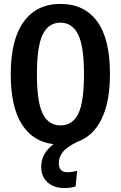

<svg xmlns="http://www.w3.org/2000/svg" viewBox="-20 -725 618 983"><path d="M281 110Q281 157 326 157Q342 157 375 150L367 230Q338 238 311 238Q257 238 224 209Q191 180 191 130Q191 60 254 13Q149 1 92 -88.5Q35 -178 35 -345Q35 -523 101.5 -614Q168 -705 289 -705Q411 -705 477 -616Q543 -527 543 -346Q543 -203 500 -115.5Q457 -28 376 1Q321 28 301 54Q281 80 281 110ZM289 -83Q351 -83 380.5 -142Q410 -201 410 -346Q410 -488 380 -548.5Q350 -609 289 -609Q228 -609 198.5 -548Q169 -487 169 -345Q169 -202 199 -142.5Q229 -83 289 -83Z"/></svg>

Font: Fira Sans Compressed Medium
Style: Regular
Weight: 500
Width: 1
Designer: bBox Type GmbH & Carrois Corporate GbR & Edenspiekermann AG
Foundry: bBox Type GmbH & Carrois Corporate GbR & Edenspiekermann AG
Version: Version 4.301